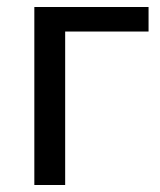

<svg xmlns="http://www.w3.org/2000/svg" viewBox="-20 -528 457 548"><path d="M166 -438V0H78V-508H404V-438Z"/></svg>

Font: CST
Style: Regular
Weight: 400
Version: Version 1.00